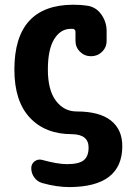

<svg xmlns="http://www.w3.org/2000/svg" viewBox="-20 -550 540 801"><path d="M299.8 -85Q394.5 -85 442.4 -47.4Q490.2 -9.8 490.2 59.6Q490.2 229.5 269.5 230.5Q216.8 230.5 157.2 213.9Q135.7 208 123 190.4Q110.4 172.9 110.4 151.4Q110.4 133.8 124.5 123Q138.7 112.3 156.2 117.2Q220.7 134.8 259.8 134.8Q308.6 134.8 329.1 118.7Q349.6 102.5 349.6 65.4Q349.6 10.7 280.3 9.8Q168.9 9.8 104.5 -59.1Q40 -127.9 40 -259.8Q40 -529.3 285.2 -530.3Q318.4 -530.3 342.8 -526.4Q379.9 -521.5 402.3 -490.2Q424.8 -459 424.8 -419.9V-379.9Q424.8 -352.5 405.8 -334Q386.7 -315.4 359.9 -315.4Q333 -315.4 314 -334Q294.9 -352.5 294.9 -379.9V-417Q294.9 -427.7 284.2 -429.7H275.4Q232.4 -429.7 206.1 -386.7Q179.7 -343.8 179.7 -259.8Q179.7 -173.8 213.4 -129.4Q247.1 -85 299.8 -85Z"/></svg>

Font: Rounded-X Mgen+ 1mn bold
Style: Bold
Weight: 700
Designer: [Source Han Sans]
Ryoko NISHIZUKA  (kana & ideographs); Paul D. Hunt (Latin, Greek & Cyrillic); Wenlong ZHANG  (bopomofo
Version: Version 1.059.20150602